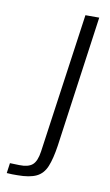

<svg xmlns="http://www.w3.org/2000/svg" viewBox="-101 -630 385 671"><g transform="rotate(10 91.5 -295.0)"><path d="M10 1Q1 1 -8.5 1Q-18 1 -28 0L-23 -36L10 -35Q42 -34 57 -47Q72 -60 77 -95L147 -591H196L131 -125Q124 -78 112.5 -50Q101 -22 77 -10.5Q53 1 10 1Z"/></g></svg>

Font: Alumni Sans Light
Style: Italic
Weight: 300
Italic angle: -8°
Version: Version 1.016